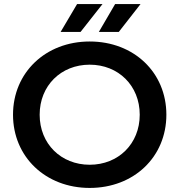

<svg xmlns="http://www.w3.org/2000/svg" viewBox="-20 -914 882 944"><path d="M359 -894 278 -757H376L484 -894ZM546 -894 466 -757H564L671 -894ZM421 10C638 10 798 -142 798 -350C798 -558 638 -710 421 -710C204 -710 44 -557 44 -350C44 -143 204 10 421 10ZM421 -104C280 -104 175 -207 175 -350C175 -493 280 -596 421 -596C562 -596 667 -493 667 -350C667 -207 562 -104 421 -104Z"/></svg>

Font: Talent
Style: Bold
Weight: 600
Designer: Mike Powis
Version: Version 1.001;hotconv 1.0.109;makeotfexe 2.5.65596